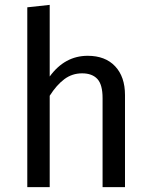

<svg xmlns="http://www.w3.org/2000/svg" viewBox="-20 -768 619 788"><path d="M493 -378V0H401V-365Q401 -421 379.5 -444Q358 -467 317 -467Q276 -467 244 -443Q212 -419 184 -375V0H92V-738L184 -748V-454Q246 -539 340 -539Q412 -539 452.5 -496Q493 -453 493 -378Z"/></svg>

Font: Fira Sans
Style: Regular
Weight: 400
Designer: bBox Type GmbH & Carrois Corporate GbR & Edenspiekermann AG
Foundry: bBox Type GmbH & Carrois Corporate GbR & Edenspiekermann AG
Version: Version 4.301